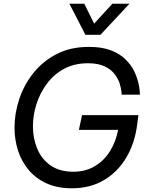

<svg xmlns="http://www.w3.org/2000/svg" viewBox="-20 -1002 794 1032"><path d="M439 -815 353 -982H433L486 -875L584 -982H676L520 -815ZM366 10Q288 10 230 -16.5Q172 -43 134 -88.5Q96 -134 77 -192.5Q58 -251 58 -316Q58 -393 83.5 -469.5Q109 -546 159.5 -609.5Q210 -673 284.5 -711.5Q359 -750 458 -750Q528 -750 576 -731.5Q624 -713 654 -683.5Q684 -654 700 -621.5Q716 -589 723 -559.5Q730 -530 731 -511.5Q732 -493 732 -493H634Q634 -493 632.5 -510Q631 -527 623.5 -552Q616 -577 597 -602.5Q578 -628 543 -645Q508 -662 452 -662Q380 -662 324.5 -632Q269 -602 232 -552Q195 -502 176 -442.5Q157 -383 157 -323Q157 -259 180 -203Q203 -147 251.5 -113Q300 -79 374 -79Q440 -79 490 -109Q540 -139 571.5 -190Q603 -241 615 -304H404L421 -383H724L717 -330Q704 -231 658.5 -154.5Q613 -78 539 -34Q465 10 366 10Z"/></svg>

Font: Be Vietnam Pro
Style: Italic
Weight: 400
Italic angle: -12°
Designer: Lam Bao, Tony Le, Vietanh Nguyen
Foundry: Yellow Type Foundry
Version: Version 1.002; ttfautohint (v1.8.3)